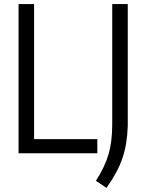

<svg xmlns="http://www.w3.org/2000/svg" viewBox="-20 -760 725 952"><path d="M72 0V-740H149V-70H462.5V0ZM455.5 136.5Q500 67.5 518.2 5Q536.5 -57.5 536.5 -145.5V-740H613.5V-136.5Q611 -46.5 587.2 23.8Q563.5 94 508 171.5Z"/></svg>

Font: Encode Sans Condensed
Style: Regular
Weight: 400
Width: 3
Designer: Multiple Designers
Foundry: Impallari Type
Version: Version 2.000